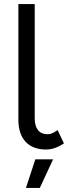

<svg xmlns="http://www.w3.org/2000/svg" viewBox="-20 -720 333 940"><path d="M205 12C233 12 259 4 293 -18L262 -83C236 -65 225 -63 211 -63C172 -63 150 -91 150 -141V-700H70V-133C70 -41 119 12 205 12ZM107 200H175L240 60H153Z"/></svg>

Font: HB Figtree Prototype
Style: Regular
Weight: 400
Designer: Alfredo Marco Pradil
Foundry: Hanken Design Co.®
Version: Version 1.002;Glyphs 3.2 (3228)